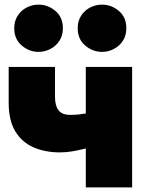

<svg xmlns="http://www.w3.org/2000/svg" viewBox="-20 -809 653 829"><path d="M350.5 0V-168Q319 -160 292 -155.5Q265 -151 238.5 -151Q175.5 -151 125.5 -172.5Q75.5 -194 46.5 -241Q17.5 -288 17.5 -365V-520H217.5V-391Q217.5 -353 232.5 -333Q247.5 -313 283.5 -313Q306 -313 321.2 -315Q336.5 -317 350.5 -319V-520H550.5V0ZM146.5 -585Q106 -585 73.8 -612.5Q41.5 -640 41.5 -687Q41.5 -718.5 56.5 -741.5Q71.5 -764.5 95.5 -776.8Q119.5 -789 146.5 -789Q187 -789 219.2 -761.8Q251.5 -734.5 251.5 -687Q251.5 -655.5 236.5 -632.8Q221.5 -610 197.5 -597.5Q173.5 -585 146.5 -585ZM420.5 -585Q380 -585 347.8 -612.5Q315.5 -640 315.5 -687Q315.5 -718.5 330.5 -741.5Q345.5 -764.5 369.5 -776.8Q393.5 -789 420.5 -789Q461 -789 493.2 -761.8Q525.5 -734.5 525.5 -687Q525.5 -655.5 510.5 -632.8Q495.5 -610 471.5 -597.5Q447.5 -585 420.5 -585Z"/></svg>

Font: Geologica Roman Black
Style: Regular
Weight: 900
Designer: Sindre Bremnes, Frode Helland
Foundry: Monokrom Skriftforlag AS
Version: Version 1.010;gftools[0.9.28]